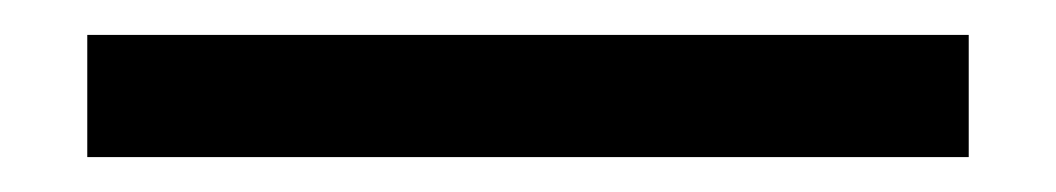

<svg xmlns="http://www.w3.org/2000/svg" viewBox="-20 75 605 110"><path d="M535 165V95H30V165Z"/></svg>

Font: IBM Plex Arabic
Style: Regular
Weight: 400
Designer: Mike Abbink, Paul van der Laan, Pieter van Rosmalen, Wael Morcos, Khajak Apelian
Foundry: Bold Monday
Version: Version 1.0